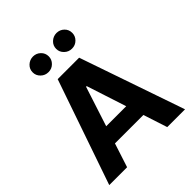

<svg xmlns="http://www.w3.org/2000/svg" viewBox="-253 -1100 1254 1254"><g transform="rotate(-45 373.5 -473.0)"><path d="M188.5 0H23.6L274.8 -727.5H472.9L723.6 0H559.2L376.6 -561.3H370.7ZM178.7 -285.9H567.8V-166.2H178.7ZM265.2 -802Q234.3 -801.8 212.3 -823.2Q190.2 -844.6 190.4 -873.8Q190.2 -904.4 212.3 -925.2Q234.3 -946 265.2 -946.3Q295.8 -946 317.3 -925.2Q338.9 -904.4 338.9 -873.8Q338.9 -844.6 317.3 -823.2Q295.8 -801.8 265.2 -802ZM482.2 -802Q451.6 -801.8 429.5 -823.2Q407.4 -844.6 407.4 -873.8Q407.4 -904.4 429.5 -925.2Q451.6 -946 482.2 -946.3Q513.1 -946 534.6 -925.2Q556.1 -904.4 555.9 -873.8Q556.1 -844.6 534.6 -823.2Q513.1 -801.8 482.2 -802Z"/></g></svg>

Font: Inter V
Style: 
Weight: 400
Designer: Rasmus Andersson
Foundry: rsms
Version: Version 4.000;git-a3f224843